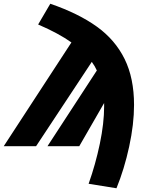

<svg xmlns="http://www.w3.org/2000/svg" viewBox="-77 -782 769 1027"><path d="M640 -221Q640 -118 614 2Q588 122 546 225L397 201Q434 97 457 -13Q480 -123 480 -213V-231L347 0H177L441 -405Q431 -428 414 -451L116 0H-57L305 -555Q238 -603 127 -651L192 -762Q343 -710 441 -639.5Q539 -569 589.5 -466.5Q640 -364 640 -221Z"/></svg>

Font: Fira Sans Black
Style: Italic
Weight: 900
Italic angle: -8°
Designer: Carrois Corporate & Edenspiekermann AG
Foundry: Carrois Corporate GbR & Edenspiekermann AG
Version: Version 4.203